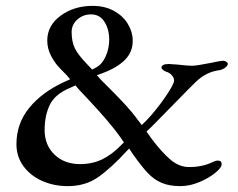

<svg xmlns="http://www.w3.org/2000/svg" viewBox="-20 -619 811 654"><path d="M36 -128Q36 -198 79.5 -251.5Q123 -305 199 -340L219 -349L207 -363Q202 -368 184 -386.5Q166 -405 153.5 -429.5Q141 -454 141 -481Q141 -532 186.5 -565.5Q232 -599 295 -599Q337 -599 368 -582Q399 -565 415.5 -537.5Q432 -510 432 -482Q433 -443 406 -415.5Q379 -388 327 -369L310 -363L325 -346Q360 -311 360 -311Q384 -287 407.5 -261.5Q431 -236 449 -211L463 -193L480 -210Q513 -245 543 -288.5Q573 -332 573 -345Q573 -354 565 -363Q557 -372 545 -375Q540 -377 535 -381Q530 -385 530 -388Q530 -401 555 -401L585 -399Q619 -395 634 -395Q649 -395 694 -404Q730 -412 742 -412Q746 -412 751 -408.5Q756 -405 756 -402Q756 -395 747 -388.5Q738 -382 728 -380Q684 -375 648 -341Q637 -331 559 -251Q492 -182 479 -171L496 -147Q532 -99 561.5 -74.5Q591 -50 624 -50Q669 -50 702 -66Q714 -72 721 -72Q729 -72 732 -69Q735 -66 735 -59Q735 -48 713 -30Q691 -12 658.5 1.5Q626 15 594 15Q557 15 531 4Q505 -7 484 -29Q463 -51 434 -92L420 -113L414 -107Q357 -45 313.5 -15Q270 15 211 15Q163 15 123 -3Q83 -21 59.5 -53.5Q36 -86 36 -128ZM307 -389Q328 -400 340 -427Q352 -454 352 -484Q352 -519 336 -544.5Q320 -570 290 -570Q263 -570 243.5 -552.5Q224 -535 224 -510Q224 -477 235 -454.5Q246 -432 277 -400L294 -382ZM394 -126 402 -134 389 -153Q355 -201 280 -281L249 -314L237 -328L217 -319Q167 -298 149.5 -261.5Q132 -225 132 -176Q132 -125 165.5 -92.5Q199 -60 253 -60Q294 -60 327.5 -76Q361 -92 394 -126Z"/></svg>

Font: EB Garamond Medium
Style: Regular
Weight: 500
Designer: Georg Duffner and Octavio Pardo
Foundry: Georg Duffner
Version: Version 1.000